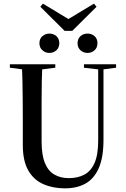

<svg xmlns="http://www.w3.org/2000/svg" viewBox="-20 -1016 691 1052"><path d="M336 16Q270 16 217.5 -7Q165 -30 135 -82Q105 -134 105 -221V-356Q105 -408 104.5 -464Q104 -520 103 -572Q102 -624 100 -664H212Q210 -624 209 -572Q208 -520 208 -464Q208 -408 208 -356V-240Q208 -167 226 -123Q244 -79 278 -59.5Q312 -40 357 -40Q406 -40 442 -59Q478 -78 498 -123Q518 -168 518 -246V-664H547V-250Q547 -153 521 -94.5Q495 -36 448 -10Q401 16 336 16ZM34 -645V-664H283V-645L181 -632H132ZM440 -645V-664H616V-645L539 -635H525ZM250 -726Q229 -726 212.5 -740.5Q196 -755 196 -779Q196 -804 212.5 -818Q229 -832 250 -832Q273 -832 289 -818Q305 -804 305 -779Q305 -755 289 -740.5Q273 -726 250 -726ZM460 -726Q437 -726 421 -740.5Q405 -755 405 -779Q405 -804 421 -818Q437 -832 460 -832Q482 -832 498 -818Q514 -804 514 -779Q514 -755 498 -740.5Q482 -726 460 -726ZM215 -996 373 -901H337L495 -996L509 -979L376 -847H334L201 -979Z"/></svg>

Font: Source Serif 4 60pt SemiBold
Style: Regular
Weight: 600
Version: Version 4.004;hotconv 1.0.116;makeotfexe 2.5.65601